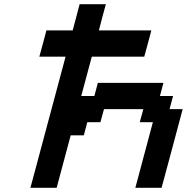

<svg xmlns="http://www.w3.org/2000/svg" viewBox="-20 -895 915 915"><path d="M625 0H750Q767.1 -62.5 800.5 -187.5Q834 -312.5 850.6 -375H788.1L804.7 -437.5H742.2L758.8 -500H446.3L429.7 -437.5H367.2L417.5 -625H667.5Q673.3 -645.5 684.6 -687.5Q695.8 -729.5 701.2 -750H451.2Q456.5 -771 467.5 -812.5Q478.5 -854 484.4 -875H359.4Q354 -854 343 -812.5Q332 -771 326.2 -750H201.2Q195.8 -729.5 184.6 -687.7Q173.3 -646 167.5 -625H292.5Q264.6 -520.5 208.7 -312.3Q152.8 -104 125 0H250Q261.2 -42 283.4 -125Q305.7 -208 316.9 -250H379.4L396 -312.5H458.5L475.6 -375H663.1L646 -312.5H708.5Z"/></svg>

Font: Faithful 32x
Style: Oblique
Weight: 400
Foundry: Faithful Resource Pack
Version: Version 1.0; January 27, 2023